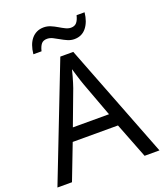

<svg xmlns="http://www.w3.org/2000/svg" viewBox="-162 -1020 964 1128"><g transform="rotate(-20 319.5 -456.5)"><path d="M545 0 459 -221H176L91 0H0L279 -717H360L638 0ZM352 -517Q349 -525 342 -546Q335 -567 328.5 -589.5Q322 -612 318 -624Q313 -604 307.5 -583.5Q302 -563 296.5 -546Q291 -529 287 -517L206 -301H432ZM135 -784Q138 -814 146.5 -837.5Q155 -861 169 -877.5Q183 -894 202 -903Q221 -912 245 -912Q267 -912 287.5 -903.5Q308 -895 327 -883.5Q346 -872 363.5 -863.5Q381 -855 397 -855Q420 -855 432.5 -869.5Q445 -884 452 -913H502Q496 -855 468 -820Q440 -785 393 -785Q372 -785 352 -793.5Q332 -802 312.5 -813.5Q293 -825 275.5 -833.5Q258 -842 241 -842Q217 -842 205 -827.5Q193 -813 186 -784Z"/></g></svg>

Font: Noto Sans Tamil
Style: Regular
Weight: 400
Designer: Jelle Bosma - Monotype Design Team
Foundry: Monotype Imaging Inc.
Version: Version 2.003